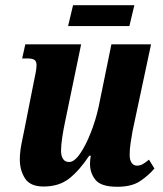

<svg xmlns="http://www.w3.org/2000/svg" viewBox="-20 -706 623 736"><path d="M430 10Q368 10 346.5 -16Q325 -42 325 -78Q325 -93 328 -109H322Q284 -52 245 -21.5Q206 9 147 9Q96 9 76 -22Q56 -53 56 -95Q56 -121 62 -153Q68 -185 74 -212L109 -389Q114 -413 117 -428.5Q120 -444 120 -457Q120 -471 112 -476.5Q104 -482 84 -482H65L77 -536H291L229 -237Q223 -209 218.5 -179Q214 -149 214 -128Q214 -109 221.5 -97Q229 -85 245 -85Q265 -85 287 -117Q309 -149 328 -197.5Q347 -246 358 -296L407 -536H559L488 -203Q484 -180 480.5 -157Q477 -134 477 -112Q477 -93 484.5 -82Q492 -71 505 -71Q517 -71 527.5 -77Q538 -83 551 -94L572 -60Q550 -34 517.5 -12Q485 10 430 10ZM241 -606 260 -686H495L476 -606Z"/></svg>

Font: Noto Serif ExtraCondensed ExtraBold
Style: Italic
Weight: 800
Width: 2
Italic angle: -12°
Designer: Monotype Design Team
Foundry: Monotype Imaging Inc.
Version: Version 2.013